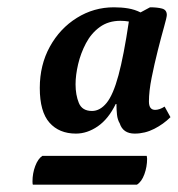

<svg xmlns="http://www.w3.org/2000/svg" viewBox="-20 -757 487 526"><path d="M188 -391Q142 -391 115.5 -421Q89 -451 89 -516Q89 -579 116.5 -629Q144 -679 190.5 -708Q237 -737 292 -737Q313 -737 331 -734Q349 -731 365 -723L391 -737Q411 -737 424 -733.5Q437 -730 437 -716Q437 -710 429.5 -683.5Q422 -657 412.5 -619.5Q403 -582 395.5 -544.5Q388 -507 388 -479Q388 -456 405 -456Q417 -456 431 -465L447 -436Q428 -417 402.5 -404Q377 -391 349 -391Q317 -391 308 -419Q302 -429 300.5 -443Q299 -457 299 -472H297Q277 -431 248 -411Q219 -391 188 -391ZM187 -526Q187 -497 196 -475Q205 -453 232 -453Q254 -453 272 -475Q290 -497 304.5 -550.5Q319 -604 333 -698Q322 -700 310 -700Q277 -700 253.5 -683Q230 -666 215.5 -638.5Q201 -611 194 -581Q187 -551 187 -526ZM355 -251H70Q69 -253 69 -260Q69 -282 76.5 -302Q84 -322 96 -330H382Q382 -329 382.5 -326.5Q383 -324 383 -322Q383 -300 375.5 -279.5Q368 -259 355 -251Z"/></svg>

Font: Petrona SemiBold
Style: Italic
Weight: 600
Italic angle: -9°
Designer: Ringo R. Seeber
Foundry: Ringo R. Seeber
Version: Version 2.001; ttfautohint (v1.8.3)